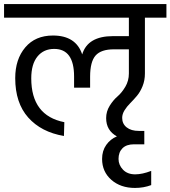

<svg xmlns="http://www.w3.org/2000/svg" viewBox="-35 -662 840 946"><path d="M679 -575V-300Q679 -266 667.5 -237.5Q656 -209 639.5 -189.5Q623 -170 606.5 -153.5Q590 -137 578.5 -118.5Q567 -100 567 -81Q567 -52 589 -34.5Q611 -17 649 -17H676V49H625Q588 49 568.5 68.5Q549 88 549 121Q549 151 571 174Q593 197 631 197Q666 197 710 180V250Q673 264 630 264Q559 264 513.5 224Q468 184 468 121Q468 81 488.5 52Q509 23 541 10Q488 -19 488 -80Q488 -113 505.5 -141Q523 -169 544 -187Q565 -205 582.5 -234.5Q600 -264 600 -300V-419H526Q463 -419 436 -388.5Q409 -358 409 -284V-230H330V-285Q330 -421 232 -421Q180 -421 149.5 -383.5Q119 -346 119 -276Q119 -92 282 -60L280 8Q168 -11 104 -83Q40 -155 40 -277Q40 -370 89.5 -428.5Q139 -487 226 -487Q339 -487 370 -394Q397 -484 522 -484H600V-575H-15V-642H785V-575Z"/></svg>

Font: Hind Regular
Style: Regular
Weight: 400
Designer: Manushi Parikh, Satya Rajpurohit
Foundry: Indian Type Foundry
Version: Version 1.201;PS 1.0;hotconv 1.0.78;makeotf.lib2.5.61930; tt